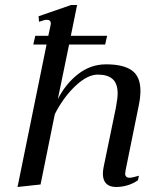

<svg xmlns="http://www.w3.org/2000/svg" viewBox="-20 -737 639 767"><path d="M482 -58Q480 -48 480 -44Q480 -27 497 -27Q509 -27 535 -35L531 -17Q513 -4 490 3Q467 10 444 10Q418 10 404.5 -3.5Q391 -17 391 -43Q391 -55 394 -70L443 -307Q450 -346 450 -363Q450 -403 430 -421Q410 -439 371 -439Q329 -439 281 -393.5Q233 -348 199 -281L142 0L50 10L166 -559H113L121 -594H173L182 -636Q183 -639 183 -643Q183 -658 166 -658Q161 -658 151.5 -655Q142 -652 136 -650L134 -672L264 -717H288L263 -594H408L400 -559H256L211 -341Q242 -402 292 -441Q342 -480 404 -480Q473 -480 507 -455.5Q541 -431 541 -374Q541 -349 535 -319Z"/></svg>

Font: Taviraj
Style: Italic
Weight: 400
Italic angle: -12°
Designer: Katatrad Team
Foundry: CadsonDemak
Version: Version 1.001